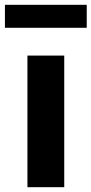

<svg xmlns="http://www.w3.org/2000/svg" viewBox="-60 -778 380 798"><path d="M54 0V-547H207V0ZM-39.5 -662.5V-758H300.5V-662.5Z"/></svg>

Font: Encode Sans SemiCondensed SemiCondensed
Style: Bold
Weight: 700
Width: 4
Designer: Multiple Designers
Foundry: Impallari Type
Version: Version 3.000; ttfautohint (v1.8.3) -l 8 -r 50 -G 200 -x 14 